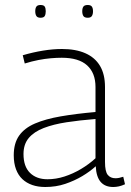

<svg xmlns="http://www.w3.org/2000/svg" viewBox="-20 -738 525 768"><path d="M35 -117Q35 -165 56.5 -195.5Q78 -226 120 -244Q162 -262 222.5 -272.5Q283 -283 362 -290V-390Q362 -446 328.5 -476.5Q295 -507 227 -507Q207 -507 183.5 -505Q160 -503 134 -498Q108 -493 79 -484L71 -517Q112 -529 152 -535.5Q192 -542 228 -542Q283 -542 321.5 -525Q360 -508 380 -474.5Q400 -441 400 -390V-90Q400 -52 411 -38.5Q422 -25 442 -25Q449 -25 456.5 -26.5Q464 -28 473 -31L480 -1Q467 5 455.5 7.5Q444 10 433 10Q400 10 382.5 -10.5Q365 -31 363 -73Q340 -52 309 -33.5Q278 -15 241 -2.5Q204 10 161 10Q132 10 109 2Q86 -6 69.5 -21.5Q53 -37 44 -61Q35 -85 35 -117ZM74 -122Q74 -72 100 -46.5Q126 -21 170 -21Q204 -21 238 -32Q272 -43 304 -62Q336 -81 362 -105V-262Q299 -257 246.5 -249Q194 -241 155 -226Q116 -211 95 -186Q74 -161 74 -122ZM331 -667Q318 -667 313.5 -674Q309 -681 309 -693Q309 -705 313.5 -711.5Q318 -718 331 -718Q343 -718 347.5 -711.5Q352 -705 352 -693Q352 -681 347.5 -674Q343 -667 331 -667ZM142 -667Q130 -667 125.5 -674Q121 -681 121 -693Q121 -705 125.5 -711.5Q130 -718 142 -718Q155 -718 159 -711.5Q163 -705 163 -693Q163 -681 159 -674Q155 -667 142 -667Z"/></svg>

Font: Georama ExtraCondensed Thin ExtraLight
Style: Regular
Weight: 250
Version: Version 1.001